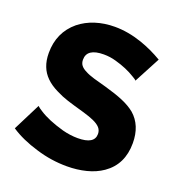

<svg xmlns="http://www.w3.org/2000/svg" viewBox="-131 -825 877 942"><g transform="rotate(20 307.5 -354.0)"><path d="M452 -691Q379 -716 310 -716Q256 -716 209 -701Q162 -686 126 -657Q48 -592 48 -485Q48 -445 60 -415Q82 -357 154 -322Q185 -306 218 -295.5Q251 -285 308 -269Q342 -259 362 -250Q387 -239 399 -225.5Q411 -212 411 -193Q411 -140 324 -140Q285 -140 243 -151Q162 -174 116 -204Q98 -215 90 -223L18 -80Q76 -41 161 -16Q239 8 321 8Q374 8 421.5 -4Q469 -16 505 -41Q587 -98 587 -209Q587 -302 528 -353Q501 -375 462 -391.5Q423 -408 366 -424Q331 -433 301 -442Q271 -451 255 -460Q236 -469 226.5 -481Q217 -493 217 -511Q217 -570 305 -570Q338 -570 369 -561Q430 -544 473 -517Q491 -507 494 -502L566 -638Q510 -671 452 -691Z"/></g></svg>

Font: RT Raleway ExtraBold
Style: Regular
Weight: 400
Designer: Matt McInerney, Pablo Impallari, Rodrigo Fuenzalida — Edited by Milan Moffatt in April 2016
Foundry: Matt McInerney, Pablo Impallari, Rodrigo Fuenzalida — Edited by Milan Moffatt in April 2016
Version: Version 3.001